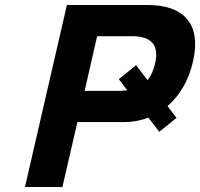

<svg xmlns="http://www.w3.org/2000/svg" viewBox="-20 -749 802 769"><path d="M601 -494Q627 -604 509 -604H369L319 -385H459Q466 -385 490 -387L456 -432L525 -488L571 -428Q592 -454 601 -494ZM570 -729Q683 -729 730.5 -671Q778 -613 753 -503Q728 -392 651 -324L687 -277L618 -221L574 -278Q529 -260 477 -260H290L230 0H80L248 -729Z"/></svg>

Font: Miedinger
Style: Bold-Italic
Weight: 700
Italic angle: -13°
Version: Version 001.000